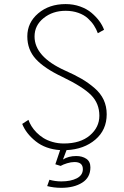

<svg xmlns="http://www.w3.org/2000/svg" viewBox="-20 -726 610 942"><path d="M277.5 88 251.5 80 275 10.5Q203 5.5 155.2 -32.8Q107.5 -71 89 -118L119.5 -138Q125 -122.5 134.5 -107Q144 -91.5 159.2 -76Q174.5 -60.5 193.2 -48.8Q212 -37 238 -29.5Q264 -22 293 -22Q374.5 -22 421 -61.8Q467.5 -101.5 467.5 -158Q467.5 -218.5 427.2 -259.2Q387 -300 286.5 -348.5Q197.5 -390.5 155.8 -436.2Q114 -482 114 -547.5Q114 -615 167.5 -660.5Q221 -706 302 -706Q340 -706 373 -694.2Q406 -682.5 428.8 -663.2Q451.5 -644 467 -623Q482.5 -602 490.5 -580L460 -563Q452.5 -583.5 441 -601.2Q429.5 -619 411 -636Q392.5 -653 364.2 -663Q336 -673 302 -673Q238.5 -673 194 -637.2Q149.5 -601.5 149.5 -547Q149.5 -447.5 299 -380Q347.5 -358.5 380.5 -339.2Q413.5 -320 443.5 -294.2Q473.5 -268.5 488.5 -236.5Q503.5 -204.5 503.5 -165.5Q503.5 -88.5 447.8 -41Q392 6.5 306.5 10.5L289 56.5Q316 39.5 354 39.5Q383.5 39.5 403.5 53Q423.5 66.5 423.5 95Q423.5 145 383.2 170.2Q343 195.5 280.5 195.5Q244 195.5 211.5 187L222.5 156Q251 164 281 164Q327 164 356.8 148.8Q386.5 133.5 386.5 104Q386.5 69 345.5 69Q328.5 69 309 75Q289.5 81 277.5 88Z"/></svg>

Font: League Mono Narrow Thin
Style: Regular
Weight: 100
Width: 3
Designer: Tyler Finck
Foundry: The League of Moveable Type / Tyler Finck
Version: Version 2.210